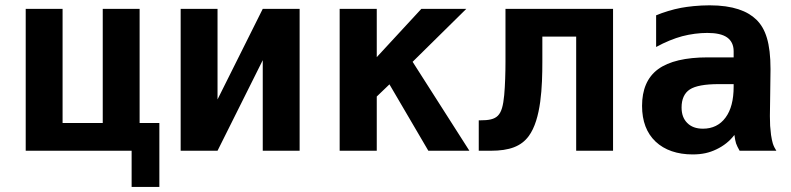

<svg xmlns="http://www.w3.org/2000/svg" viewBox="-20 -581 3050 740"><path d="M487.3 139.6H594.2V-106.9H518.1V-546.9H376V-106.9H221.2V-546.9H79.1V0H487.3Z M676.3 0H818.4L992.7 -349.1V0H1134.8V-546.9H992.7L818.4 -197.8V-546.9H676.3Z M1289.1 0H1432.1V-209L1481 -255.9L1630.9 0H1789.1L1570.3 -342.8L1777.3 -546.9H1604L1432.1 -360.8V-546.9H1289.1Z M1825.2 0H1871.6C1943.8 0 1988.8 -17.1 2017.6 -56.2C2065.9 -121.1 2070.3 -248.5 2070.3 -343.8V-439.9H2200.7V0H2342.8V-546.9H1928.2V-341.8C1928.2 -303.2 1926.8 -252 1923.3 -214.4C1915.5 -132.8 1897.5 -117.2 1830.1 -117.2H1825.2Z M2649.4 14.2C2686 14.2 2713.9 7.8 2741.2 -5.4C2769 -18.6 2792.5 -37.1 2810.5 -61C2812 -47.9 2814.9 -34.7 2816.9 -28.3C2819.3 -21.5 2824.7 -9.8 2830.6 0H2972.2C2967.3 -7.3 2961.4 -18.6 2958.5 -28.3C2956.5 -34.7 2953.6 -47.9 2951.7 -61C2950.7 -69.3 2949.2 -83.5 2948.2 -96.2C2947.8 -105 2947.3 -120.1 2947.3 -133.8C2947.3 -157.2 2949.7 -278.3 2949.7 -314.5C2949.7 -415.5 2930.7 -470.7 2895 -505.4C2861.3 -538.1 2805.7 -560.5 2714.8 -560.5C2672.4 -560.5 2631.3 -555.7 2605 -550.8C2572.8 -544.9 2535.6 -533.2 2508.8 -522V-399.9C2543.5 -418.9 2578.6 -433.1 2609.4 -441.4C2641.1 -449.7 2675.3 -454.1 2706.1 -454.1C2739.7 -454.1 2765.6 -448.7 2782.7 -436.5C2798.3 -425.3 2807.6 -407.7 2807.6 -383.8V-359.9H2708.5C2622.1 -359.9 2558.1 -344.7 2516.6 -314.5C2474.1 -283.2 2454.6 -234.9 2454.6 -172.9C2454.6 -113.8 2472.2 -67.9 2506.8 -35.2C2541.5 -2.4 2590.8 14.2 2649.4 14.2ZM2689.5 -85C2663.1 -85 2643.6 -92.3 2628.9 -106.9C2614.3 -121.6 2606.9 -140.6 2606.9 -167C2606.9 -198.7 2617.7 -222.7 2638.7 -236.3C2659.7 -250 2697.3 -256.8 2750.5 -256.8H2807.6V-247.1C2807.6 -195.8 2797.4 -156.2 2776.4 -127.9C2755.4 -99.1 2725.6 -85 2689.5 -85Z"/></svg>

Font: Hack
Style: Bold
Weight: 700
Monospace: yes
Designer: Christopher Simpkins
Foundry: Christopher Simpkins
Version: Version 2.010